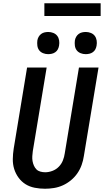

<svg xmlns="http://www.w3.org/2000/svg" viewBox="-20 -1149 640 1177"><path d="M256 8Q224 8 193 2Q162 -4 137 -19.5Q112 -35 94 -59.5Q76 -84 67 -113Q58 -142 58.5 -174Q59 -206 64 -238L146 -735H266L181 -222Q179 -207 178 -191.5Q177 -176 179.5 -161.5Q182 -147 188 -133.5Q194 -120 203.5 -110.5Q213 -101 227.5 -97Q242 -93 257 -93Q279 -93 301.5 -101.5Q324 -110 340.5 -127Q357 -144 365.5 -165.5Q374 -187 377 -209L464 -735H584L494 -192Q490 -165 480.5 -138Q471 -111 454.5 -87Q438 -63 415 -44Q392 -25 365.5 -13Q339 -1 311 3.5Q283 8 256 8ZM505 -817Q489 -817 474 -823Q459 -829 450 -841Q441 -853 439 -869Q437 -885 439 -901Q441 -913 447 -923.5Q453 -934 462.5 -941Q472 -948 483.5 -950.5Q495 -953 506 -953Q522 -953 537 -947Q552 -941 561 -929Q570 -917 572.5 -901Q575 -885 572 -869Q570 -857 564.5 -846.5Q559 -836 549 -829Q539 -822 527.5 -819.5Q516 -817 505 -817ZM275 -817Q259 -817 244 -823Q229 -829 220 -841Q211 -853 209 -869Q207 -885 209 -901Q211 -913 217 -923.5Q223 -934 232.5 -941Q242 -948 253.5 -950.5Q265 -953 276 -953Q292 -953 307 -947Q322 -941 331 -929Q340 -917 342.5 -901Q345 -885 342 -869Q340 -857 334.5 -846.5Q329 -836 319 -829Q309 -822 297.5 -819.5Q286 -817 275 -817ZM252 -1051V-1129H597V-1051Z"/></svg>

Font: Iosevka Aile
Style: Bold Italic
Weight: 700
Italic angle: -9°
Designer: Belleve Invis
Foundry: Belleve Invis
Version: Version 28.0.1; ttfautohint (v1.8.4)